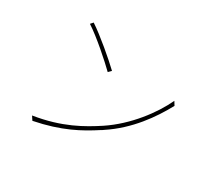

<svg xmlns="http://www.w3.org/2000/svg" viewBox="-135 -932 1271 1161"><g transform="rotate(30 500.0 -352.0)"><path d="M461 -504C409 -554 291 -655 219 -702L203 -684C279 -635 393 -533 442 -485L461 -504ZM599 -172C740 -265 833 -397 894 -510L878 -536C826 -424 720 -283 582 -191C489 -130 369 -59 177 -29L195 -2C377 -38 487 -99 582 -161L589 -165C592 -167 596 -170 599 -172Z"/></g></svg>

Font: Glow Sans SC Normal Thin
Style: Regular
Weight: 100
Designer: Ryoko NISHIZUKA (kana, bopomofo & ideographs); Paul D. Hunt (Latin, Greek & Cyrillic); Sandoll Communications, Soo-young
Version: Version 0.93